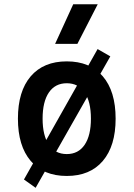

<svg xmlns="http://www.w3.org/2000/svg" viewBox="-20 -815 626 900"><path d="M147 65.4 92.3 26.4 437.5 -585 497.1 -550.8ZM293 9.8Q184.1 9.8 124 -60.5Q64 -130.9 64 -258.8Q64 -387.2 124 -457.3Q184.1 -527.3 293 -527.3Q401.9 -527.3 461.9 -457.3Q522 -387.2 522 -258.8Q522 -130.9 461.9 -60.5Q401.9 9.8 293 9.8ZM293 -92.8Q347.2 -92.8 376.7 -136.2Q406.2 -179.7 406.2 -258.8Q406.2 -338.4 376.7 -381.6Q347.2 -424.8 293 -424.8Q238.8 -424.8 209.2 -381.6Q179.7 -338.4 179.7 -258.8Q179.7 -179.7 209.2 -136.2Q238.8 -92.8 293 -92.8ZM238.3 -609.4 323.2 -794.9H438L342.8 -609.4Z"/></svg>

Font: Cascadia Mono Medium
Style: Regular
Weight: 500
Monospace: yes
Designer: Aaron Bell
Foundry: Saja Typeworks
Version: Version 2407.024